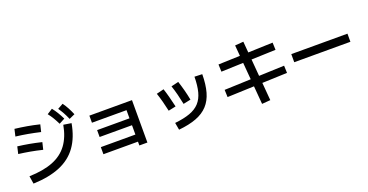

<svg xmlns="http://www.w3.org/2000/svg" viewBox="-36 -1707 5072 2647"><g transform="rotate(-20 2500.0 -384.0)"><path d="M120 -72Q327 -78 467 -133Q607 -188 688.5 -298.5Q770 -409 801 -580L916 -562Q881 -363 786.5 -231.5Q692 -100 531 -33Q370 34 138 42ZM423 -350Q328 -373 247 -387.5Q166 -402 79 -413L103 -517Q191 -506 272 -491.5Q353 -477 448 -454ZM480 -590Q384 -612 300.5 -627Q217 -642 125 -653L149 -757Q242 -746 326 -731.5Q410 -717 505 -694ZM759 -610Q732 -665 706.5 -707.5Q681 -750 649 -790L729 -841Q763 -798 790 -753Q817 -708 843 -655ZM911 -626Q887 -682 863 -725Q839 -768 810 -810L891 -855Q923 -811 947.5 -765Q972 -719 995 -664Z M1689 47V-9H1182V-113H1689V-250H1214V-351H1689V-471H1182V-575H1807V47Z M2259 -76Q2392 -90 2481.5 -122.5Q2571 -155 2624.5 -213.5Q2678 -272 2702 -363Q2726 -454 2727 -584L2840 -580Q2839 -428 2808 -319Q2777 -210 2710.5 -138Q2644 -66 2537.5 -25.5Q2431 15 2278 30ZM2233 -265Q2217 -339 2198.5 -408.5Q2180 -478 2159 -540L2267 -567Q2286 -511 2304.5 -441Q2323 -371 2342 -288ZM2458 -283Q2443 -358 2424.5 -430.5Q2406 -503 2384 -567L2492 -593Q2514 -527 2533.5 -453.5Q2553 -380 2567 -306Z M3475 87 3401 -797 3525 -807 3599 77ZM3060 -164 3056 -271 3940 -304 3944 -197ZM3100 -522 3096 -629 3900 -657 3904 -550Z M4088 -301V-420H4912V-301Z"/></g></svg>

Font: M PLUS 1 Thin SemiBold
Style: Regular
Weight: 600
Version: Version 1.001